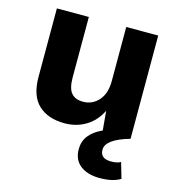

<svg xmlns="http://www.w3.org/2000/svg" viewBox="-107 -591 823 898"><g transform="rotate(15 305.0 -142.5)"><path d="M212.9 -207Q212.9 -153.8 232.2 -131.8Q251.5 -109.9 288.1 -109.9Q333.5 -109.9 363.8 -143.8Q394 -177.7 394 -237.8V-500H548.8V0Q435.1 32.2 435.1 83Q435.1 126 486.8 126Q517.6 126 534.2 116.2L556.2 191.9Q519.5 214.8 456.1 214.8Q397 214.8 362.1 187.5Q327.1 160.2 327.1 108.9Q327.1 34.7 413.1 -3.9L404.8 -97.2Q379.4 -45.4 334 -17.8Q288.6 9.8 231 9.8Q150.9 9.8 104.5 -33.4Q58.1 -76.7 58.1 -168V-500H212.9Z"/></g></svg>

Font: Human Sans
Style: Bold
Weight: 700
Designer: Tim Radville
Foundry: Continuum
Version: Version 1.000;FEAKit 1.0